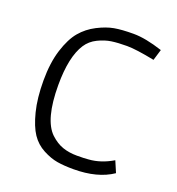

<svg xmlns="http://www.w3.org/2000/svg" viewBox="-123 -760 801 869"><g transform="rotate(20 277.0 -325.5)"><path d="M514 -633 498 -580Q408 -598 364.5 -598Q321 -598 290 -593.5Q259 -589 226.5 -573Q194 -557 175 -528Q132 -462 132 -326Q132 -159 192 -102Q221 -75 252 -64.5Q283 -54 320.5 -54Q358 -54 376 -56Q434 -60 491 -94L514 -40Q442 9 326 9Q281 9 248 3.5Q215 -2 178 -21.5Q141 -41 117.5 -76Q94 -111 78 -174Q62 -237 62 -322.5Q62 -408 82 -471Q102 -534 131.5 -569Q161 -604 203 -625.5Q245 -647 281 -653.5Q317 -660 374 -660Q431 -660 514 -633Z"/></g></svg>

Font: Gafata
Style: Regular
Weight: 400
Designer: Lautaro Hourcade
Foundry: Lautaro Hourcade
Version: Version 4.002; ttfautohint (v0.94.20-1c74) -l 7 -r 28 -G 0 -